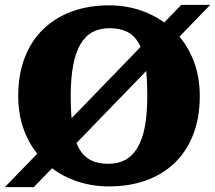

<svg xmlns="http://www.w3.org/2000/svg" viewBox="-36 -750 885 790"><path d="M414 -634Q375 -634 345 -618Q315 -602 295 -568Q275 -534 265 -481Q255 -428 255 -355Q255 -277 263 -224Q271 -171 289.5 -138.5Q308 -106 337.5 -91Q367 -76 410 -76Q450 -76 479.5 -92Q509 -108 529.5 -142Q550 -176 560 -229Q570 -282 570 -355Q570 -433 562 -486Q554 -539 535.5 -571.5Q517 -604 487.5 -619Q458 -634 414 -634ZM412 17Q336 17 268 -8.5Q200 -34 148.5 -83Q97 -132 68 -201Q39 -270 39 -355Q39 -444 66 -513.5Q93 -583 142.5 -630.5Q192 -678 260.5 -703Q329 -728 412 -728Q490 -728 557.5 -702Q625 -676 676.5 -627Q728 -578 757 -509Q786 -440 786 -355Q786 -266 759 -196.5Q732 -127 682.5 -79.5Q633 -32 564.5 -7.5Q496 17 412 17ZM-16 20 710 -730H829L103 20Z"/></svg>

Font: Roboto Serif 20pt ExtraBold
Style: Regular
Weight: 800
Version: Version 1.008